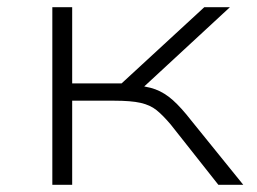

<svg xmlns="http://www.w3.org/2000/svg" viewBox="-20 -512 712 532"><path d="M125 0V-492H180V-281H317L546 -492H617L364 -258L345 -276Q385 -274 410.5 -264.5Q436 -255 459 -234.5Q482 -214 510 -178L654 0H585L453 -167Q431 -193 413.5 -207Q396 -221 369.5 -227Q343 -233 296 -233H180V0Z"/></svg>

Font: Nunito Sans 7pt Expanded ExtraLight
Style: Regular
Weight: 250
Width: 7
Designer: Vernon Adams
Foundry: Vernon Adams
Version: Version 3.101;gftools[0.9.27]